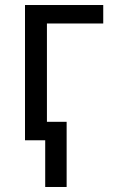

<svg xmlns="http://www.w3.org/2000/svg" viewBox="-20 -556 450 761"><path d="M79.1 -536.1V0H159.2V185.1H244.1V-73.2H166V-462.9H389.2V-536.1Z"/></svg>

Font: Avrile Sans
Style: Regular
Weight: 400
Designer: Monotype Design Team, Google (font), Stefan Peev (BGR Cyrillic), Cristiano Sobral (main changes)
Foundry: The Avrile Sans Project Authors
Version: Version 3.110